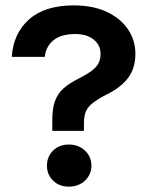

<svg xmlns="http://www.w3.org/2000/svg" viewBox="-20 -682 557 716"><path d="M175 -193.9V-234Q175 -277.5 185.2 -305.4Q195.3 -333.3 217.1 -352.7Q239 -372.1 275 -389.9Q306.6 -406 324 -419.6Q341.5 -433.3 348.3 -448Q355 -462.7 355 -482.1Q355 -513.6 329.6 -534.3Q304.2 -555.1 260 -555.1Q207.5 -555.1 179.2 -531.7Q151 -508.3 146.9 -469.9H23.9Q29.4 -557 88.2 -609.5Q147 -661.9 255 -661.9Q326.1 -661.9 377.6 -638Q429.1 -614 457 -573.1Q484.9 -532.2 484.9 -481.1Q484.9 -428.9 458.8 -392.9Q432.7 -356.9 376.9 -329.1Q344.6 -312.5 326.2 -298.1Q307.8 -283.7 300.4 -266.4Q293 -249.1 293 -222.9V-193.9ZM237 14Q200.5 14 177.8 -8.5Q155.1 -31 155.1 -63.7Q155.1 -97.5 177.7 -120.2Q200.3 -143 236.7 -143Q273 -143 296.9 -120.3Q320.9 -97.7 320.9 -64Q320.9 -31.2 297.1 -8.6Q273.2 14 237 14Z"/></svg>

Font: Karla
Style: Regular
Weight: 400
Designer: Jonathan Pinhorn
Version: Version 2.004;gftools[0.9.33]